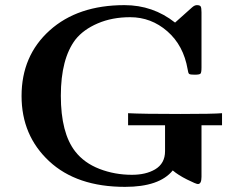

<svg xmlns="http://www.w3.org/2000/svg" viewBox="-20 -717 944 748"><path d="M64 -343Q64 -500 173.5 -598.5Q283 -697 465 -697Q576 -697 662 -629L728 -688Q738 -697 747 -697Q759 -697 762 -691.5Q765 -686 765 -669V-454Q765 -434 761 -430Q757 -426 738 -426Q721 -426 717 -429Q713 -432 711 -447Q695 -540 632 -595Q569 -650 487 -650Q417 -650 361 -626Q305 -602 274 -563Q217 -488 217 -344Q217 -199 273 -127Q308 -82 367.5 -59Q427 -36 494 -36Q548 -36 584 -57Q623 -80 623 -128V-229H479V-276Q533 -273 684 -273Q810 -273 845 -276V-229H765V-28Q765 0 751 0Q744 0 709 -17.5Q674 -35 653 -53Q601 11 467 11Q279 11 171.5 -89Q64 -189 64 -343Z"/></svg>

Font: CMU Serif
Style: Bold
Weight: 700
Version: Version 0.7.0